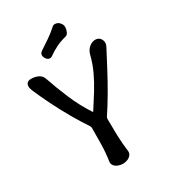

<svg xmlns="http://www.w3.org/2000/svg" viewBox="-208 -969 949 1071"><g transform="rotate(-30 266.5 -433.0)"><path d="M262 0Q246 0 231 -6Q216 -12 207.5 -23Q199 -34 201 -49Q209 -102 210 -155Q211 -208 211 -260Q211 -266 207 -273Q173 -324 140 -381.5Q107 -439 78 -497.5Q49 -556 26 -610Q19 -627 20 -640Q21 -653 29.5 -660Q38 -667 53 -667Q79 -667 99 -657Q119 -647 126 -627Q151 -554 182.5 -479.5Q214 -405 259 -336Q261 -332 263 -336Q293 -382 321.5 -428Q350 -474 372 -521Q394 -568 406 -617Q413 -645 432 -661Q451 -677 472 -677Q489 -677 499.5 -667Q510 -657 512.5 -642Q515 -627 506 -610Q478 -556 447 -497.5Q416 -439 382.5 -381.5Q349 -324 315 -273Q311 -266 311 -260Q311 -208 312.5 -155Q314 -102 321 -49Q323 -34 314.5 -23Q306 -12 292 -6Q278 0 262 0ZM219 -719Q208 -711 197 -714Q186 -717 178 -730L177 -732Q170 -744 172 -754.5Q174 -765 186 -773Q215 -792 244.5 -812Q274 -832 303 -858Q310 -865 319.5 -865.5Q329 -866 338.5 -861.5Q348 -857 354 -848L358 -842Q364 -833 363 -818Q362 -803 355.5 -790.5Q349 -778 339 -775Q302 -766 272 -751Q242 -736 219 -719Z"/></g></svg>

Font: Winky Sans
Style: Regular
Weight: 400
Designer: Simon Atzbach
Foundry: typofactur
Version: Version 1.205